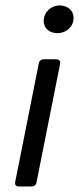

<svg xmlns="http://www.w3.org/2000/svg" viewBox="-20 -677 287 697"><path d="M188.5 -556.6C220.7 -556.6 247.1 -580.1 247.1 -612.3C247.1 -640.6 223.6 -657.2 196.3 -657.2C165 -657.2 138.7 -632.8 138.7 -600.6C138.7 -572.3 162.1 -556.6 188.5 -556.6ZM48.8 0H94.7C103.5 0 110.4 -4.9 112.3 -13.7L198.2 -445.3C200.2 -456.1 194.3 -461.9 183.6 -461.9H138.7C129.9 -461.9 123 -457 121.1 -448.2L35.2 -16.6C33.2 -5.9 38.1 0 48.8 0Z"/></svg>

Font: Ed Sans Neue
Style: Italic
Weight: 400
Italic angle: -11°
Designer: Stephen Hutchings
Version: Version 1.004;PS 001.004;hotconv 1.0.88;makeotf.lib2.5.64775